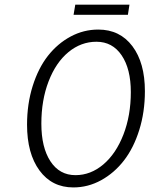

<svg xmlns="http://www.w3.org/2000/svg" viewBox="-20 -800 648 832"><path d="M298.8 -735.8 306.2 -779.8H541L534.2 -735.8ZM297.9 12.2Q205.1 12.2 151.1 -61.3Q97.2 -134.8 97.2 -259.8Q97.2 -349.6 121.6 -427.2Q146 -504.9 187.7 -558.1Q229.5 -611.3 285.9 -641.6Q342.3 -671.9 405.8 -671.9Q499.5 -671.9 553.7 -599.9Q607.9 -527.8 607.9 -404.8Q607.9 -314.9 583.5 -236.8Q559.1 -158.7 517.1 -104.5Q475.1 -50.3 418.2 -19Q361.3 12.2 297.9 12.2ZM307.1 -41Q373 -41 428 -87.6Q482.9 -134.3 514.9 -217Q546.9 -299.8 546.9 -400.9Q546.9 -501.5 507.1 -560.3Q467.3 -619.1 397.9 -619.1Q331.1 -619.1 276.6 -574.2Q222.2 -529.3 190.7 -447.8Q159.2 -366.2 159.2 -264.2Q159.2 -161.1 198.5 -101.1Q237.8 -41 307.1 -41Z"/></svg>

Font: Office Code Pro D Light Italic
Style: Regular
Weight: 300
Italic angle: -9°
Designer: Nathan Rutzky & Paul D. Hunt
Foundry: Adobe Systems Incorporated
Version: Version 1.004;PS 001.004;hotconv 1.0.70;makeotf.lib2.5.58329